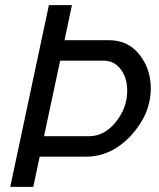

<svg xmlns="http://www.w3.org/2000/svg" viewBox="-20 -730 621 750"><path d="M171 -710H261L232 -573H406Q480 -573 524.5 -517Q569 -461 569 -385Q569 -285 492.5 -201.5Q416 -118 315 -118H135L110 0H20ZM328 -198Q388 -198 432.5 -253.5Q477 -309 477 -376Q477 -426 451.5 -459.5Q426 -493 385 -493H215L152 -198Z"/></svg>

Font: Raleway-v4020 Medium
Style: Italic
Weight: 500
Italic angle: -12°
Designer: Matt McInerney, Pablo Impallari, Rodrigo Fuenzalida
Foundry: Matt McInerney, Pablo Impallari, Rodrigo Fuenzalida
Version: Version 4.020;PS 004.020;hotconv 1.0.88;makeotf.lib2.5.64775